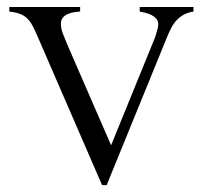

<svg xmlns="http://www.w3.org/2000/svg" viewBox="-20 -519 584 551"><path d="M535.2 -485.8Q519.5 -483.4 507.8 -477.1Q496.1 -470.7 487.3 -461.4Q478.5 -452.1 472.2 -440.2Q465.8 -428.2 460 -414.1L286.1 12.2H272.9L85.9 -418.9Q79.1 -434.6 72.8 -446.3Q66.4 -458 57.9 -466.3Q49.3 -474.6 37.1 -479.2Q24.9 -483.9 6.8 -485.8V-499H210V-485.8Q202.1 -485.4 192.6 -483.9Q183.1 -482.4 174.6 -478.8Q166 -475.1 160.4 -468.5Q154.8 -461.9 154.8 -451.2Q154.8 -437.5 159.7 -424.3Q164.6 -411.1 171.9 -394L298.8 -102.1L417 -392.1Q418.9 -397 422.1 -404.5Q425.3 -412.1 427.7 -420.2Q430.2 -428.2 432.1 -435.8Q434.1 -443.4 434.1 -449.2Q434.1 -459 428.5 -465.3Q422.9 -471.7 414.8 -475.8Q406.7 -480 397.5 -482.2Q388.2 -484.4 380.9 -485.8V-499H535.2Z"/></svg>

Font: Scheherazade Rohingya
Style: Regular
Weight: 400
Designer: SIL International
Foundry: SIL International
Version: Version 2.000 (build 440/429)